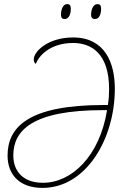

<svg xmlns="http://www.w3.org/2000/svg" viewBox="-20 -908 613 938"><path d="M444 -815C464 -815 474 -838 474 -865C474 -882 468 -888 456 -888C435 -888 425 -860 425 -837C425 -820 433 -815 444 -815ZM296 -815C316 -815 326 -838 326 -865C326 -882 320 -888 308 -888C287 -888 278 -860 278 -837C278 -820 285 -815 296 -815ZM188 10C399 10 541 -227 541 -475C541 -600 493 -725 337 -725C215 -725 145 -657 145 -618C145 -607 149 -599 155 -596C177 -651 242 -698 337 -698C426 -698 513 -647 513 -473C513 -449 512 -426 507 -395H487C115 -395 17 -285 17 -148C17 -55 75 10 188 10ZM190 -15C94 -15 45 -70 45 -149C45 -270 137 -370 484 -370H503C467 -145 330 -15 190 -15Z"/></svg>

Font: Noto Serif SemiCondensed Thin
Style: Italic
Weight: 100
Width: 4
Italic angle: -12°
Designer: Monotype Design Team
Foundry: Monotype Imaging Inc.
Version: Version 2.013